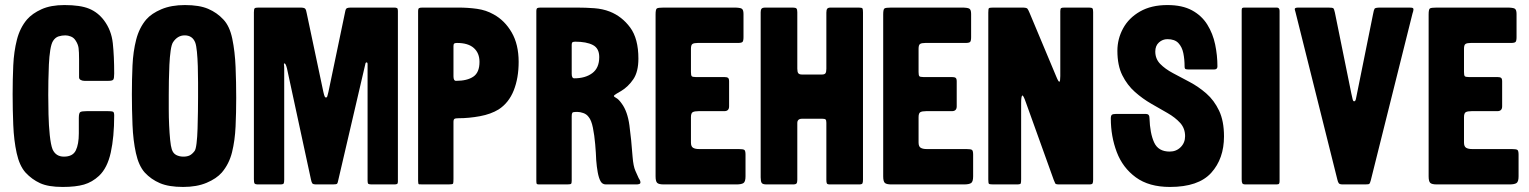

<svg xmlns="http://www.w3.org/2000/svg" viewBox="-20 -730 6051 760"><path d="M323 -290H408Q422 -290 427 -288Q432 -286 432 -273Q432 -188 418.5 -126.5Q405 -65 372 -34Q345 -9 312.5 0.5Q280 10 228 10Q171 10 138.5 -5Q106 -20 81 -47Q57 -74 46 -124Q35 -174 32.5 -235.5Q30 -297 30 -357Q30 -416 32.5 -471Q35 -526 47 -573Q59 -620 87 -653Q108 -677 144.5 -693.5Q181 -710 235 -710Q298 -710 333 -695.5Q368 -681 392 -649Q421 -610 426.5 -559Q432 -508 432 -439Q432 -420 428.5 -415Q425 -410 409 -410H314Q306 -410 299.5 -413.5Q293 -417 293 -424V-494Q293 -525 291 -540Q289 -555 279 -570Q272 -581 260.5 -585.5Q249 -590 239 -590Q225 -590 212 -586Q199 -582 190 -568Q183 -557 179 -532Q175 -507 173.5 -474.5Q172 -442 171.5 -410Q171 -378 171 -354Q171 -321 172 -277Q173 -233 177 -195Q181 -157 188 -139Q201 -110 233 -110Q268 -110 280 -134.5Q292 -159 292 -202V-263Q292 -283 298 -286.5Q304 -290 323 -290Z M705 10Q648 10 613 -5Q578 -20 553 -47Q529 -74 518 -124Q507 -174 504.5 -235.5Q502 -297 502 -357Q502 -416 504.5 -471Q507 -526 519 -573Q531 -620 559 -653Q580 -677 619 -693.5Q658 -710 712 -710Q769 -710 804 -695Q839 -680 864 -653Q889 -627 899.5 -576.5Q910 -526 912.5 -465Q915 -404 915 -343Q915 -285 912.5 -229.5Q910 -174 898.5 -127.5Q887 -81 858 -47Q837 -23 798 -6.5Q759 10 705 10ZM711 -590Q683 -590 665 -563Q659 -554 655.5 -529.5Q652 -505 650.5 -473.5Q649 -442 648.5 -410Q648 -378 648 -354Q648 -329 648 -297Q648 -265 649.5 -233.5Q651 -202 653.5 -176.5Q656 -151 660 -139Q665 -123 677.5 -116.5Q690 -110 706 -110Q720 -110 730 -114.5Q740 -119 750 -132Q755 -138 758 -162.5Q761 -187 762 -220.5Q763 -254 763.5 -288Q764 -322 764 -346Q764 -371 764 -403.5Q764 -436 763 -468Q762 -500 759.5 -525Q757 -550 753 -561Q742 -590 711 -590Z M1426 -476 1319 -17Q1317 -6 1314.5 -3Q1312 0 1298 0H1232Q1219 0 1216 -4.5Q1213 -9 1211 -19L1116 -459Q1111 -479 1106 -479Q1103 -479 1104 -474Q1105 -469 1105 -459V-19Q1105 -8 1103 -4Q1101 0 1089 0H1002Q990 0 987.5 -4Q985 -8 985 -21V-681Q985 -694 988 -697Q991 -700 1003 -700H1169Q1184 -700 1188 -695.5Q1192 -691 1194 -678L1260 -366Q1263 -353 1265 -348.5Q1267 -344 1270 -344Q1274 -344 1275.5 -348.5Q1277 -353 1280 -366L1347 -687Q1349 -696 1354 -698Q1359 -700 1370 -700H1540Q1548 -700 1551.5 -698Q1555 -696 1555 -687V-11Q1555 -4 1552 -2Q1549 0 1541 0H1452Q1442 0 1438.5 -2Q1435 -4 1435 -14V-476Q1435 -483 1431 -483Q1427 -483 1426 -476Z M1775 -247V-22Q1775 -7 1773.5 -3.5Q1772 0 1756 0H1654Q1642 0 1638.5 -0.5Q1635 -1 1635 -14V-685Q1635 -696 1639 -698Q1643 -700 1653 -700H1795Q1833 -700 1868.5 -695Q1904 -690 1934 -673Q1978 -649 2005.5 -601.5Q2033 -554 2033 -485Q2033 -421 2013.5 -372Q1994 -323 1954 -297Q1923 -278 1879.5 -270Q1836 -262 1795 -262Q1783 -262 1779 -259.5Q1775 -257 1775 -247ZM1785 -410Q1829 -410 1853.5 -426.5Q1878 -443 1878 -485Q1878 -520 1855.5 -540Q1833 -560 1789 -560Q1782 -560 1778.5 -558Q1775 -556 1775 -548V-428Q1775 -410 1785 -410Z M2441 -320Q2464 -289 2471.5 -233.5Q2479 -178 2484 -109Q2487 -72 2495 -54Q2503 -36 2508 -25Q2510 -22 2512.5 -17.5Q2515 -13 2515 -8Q2515 -3 2510 -1.5Q2505 0 2500 0H2378Q2364 0 2357 -13Q2350 -26 2346 -48Q2342 -70 2340 -96Q2339 -124 2336 -159Q2333 -194 2327 -224Q2321 -254 2310 -267Q2302 -278 2289 -282.5Q2276 -287 2266 -287H2260Q2248 -287 2245.5 -283.5Q2243 -280 2243 -270V-15Q2243 -5 2240.5 -2.5Q2238 0 2224 0H2113Q2107 0 2105 -2Q2103 -4 2103 -14V-685Q2103 -696 2107 -698Q2111 -700 2121 -700H2263Q2299 -700 2332.5 -697.5Q2366 -695 2394 -684Q2442 -665 2474.5 -621Q2507 -577 2507 -498Q2507 -446 2487 -416.5Q2467 -387 2439 -370Q2432 -366 2421 -359.5Q2410 -353 2410 -350Q2410 -347 2419.5 -342Q2429 -337 2441 -320ZM2253 -420Q2297 -420 2324.5 -440.5Q2352 -461 2352 -504Q2352 -539 2326.5 -552Q2301 -565 2257 -565Q2250 -565 2246.5 -563Q2243 -561 2243 -553V-438Q2243 -420 2253 -420Z M2715 -266V-166Q2715 -150 2723.5 -145Q2732 -140 2747 -140H2904Q2922 -140 2926.5 -136.5Q2931 -133 2931 -118V-32Q2931 -11 2923 -5.5Q2915 0 2895 0H2607Q2588 0 2581.5 -6Q2575 -12 2575 -32V-673Q2575 -693 2580 -696.5Q2585 -700 2607 -700H2885Q2908 -700 2915.5 -696Q2923 -692 2923 -675V-583Q2923 -568 2919 -564Q2915 -560 2901 -560H2742Q2727 -560 2721 -556Q2715 -552 2715 -537V-445Q2715 -432 2718 -428.5Q2721 -425 2734 -425H2847Q2857 -425 2861.5 -422Q2866 -419 2866 -408V-309Q2866 -290 2847 -290H2745Q2729 -290 2722 -286Q2715 -282 2715 -266Z M3010 -700H3118Q3129 -700 3132.5 -696.5Q3136 -693 3136 -682V-458Q3136 -445 3140 -440Q3144 -435 3155 -435H3233Q3244 -435 3247.5 -440Q3251 -445 3251 -458V-680Q3251 -691 3254.5 -695.5Q3258 -700 3268 -700H3379Q3392 -700 3394 -696.5Q3396 -693 3396 -681V-19Q3396 -9 3394 -4.5Q3392 0 3381 0H3265Q3255 0 3253 -4Q3251 -8 3251 -18V-244Q3251 -254 3248 -257Q3245 -260 3235 -260H3155Q3136 -260 3136 -243V-18Q3136 -8 3133 -4Q3130 0 3119 0H3014Q2999 0 2995 -6Q2991 -12 2991 -28V-682Q2991 -691 2994.5 -695.5Q2998 -700 3010 -700Z M3616 -266V-166Q3616 -150 3624.5 -145Q3633 -140 3648 -140H3805Q3823 -140 3827.5 -136.5Q3832 -133 3832 -118V-32Q3832 -11 3824 -5.5Q3816 0 3796 0H3508Q3489 0 3482.5 -6Q3476 -12 3476 -32V-673Q3476 -693 3481 -696.5Q3486 -700 3508 -700H3786Q3809 -700 3816.5 -696Q3824 -692 3824 -675V-583Q3824 -568 3820 -564Q3816 -560 3802 -560H3643Q3628 -560 3622 -556Q3616 -552 3616 -537V-445Q3616 -432 3619 -428.5Q3622 -425 3635 -425H3748Q3758 -425 3762.5 -422Q3767 -419 3767 -408V-309Q3767 -290 3748 -290H3646Q3630 -290 3623 -286Q3616 -282 3616 -266Z M4194 -700H4291Q4302 -700 4304.5 -696.5Q4307 -693 4307 -682V-19Q4307 -9 4305 -4.5Q4303 0 4292 0H4172Q4159 0 4157 -4Q4155 -8 4151 -18L4041 -324Q4030 -356 4026 -351.5Q4022 -347 4022 -322V-21Q4022 -8 4020.5 -4Q4019 0 4005 0H3912Q3897 0 3894.5 -2.5Q3892 -5 3892 -20V-680Q3892 -695 3894.5 -697.5Q3897 -700 3912 -700H4025Q4043 -700 4046.5 -696Q4050 -692 4055 -680L4161 -427Q4170 -405 4173.5 -406.5Q4177 -408 4177 -429V-686Q4177 -696 4180.5 -698Q4184 -700 4194 -700Z M4530 -263Q4532 -202 4548.5 -166Q4565 -130 4610 -130Q4636 -130 4653.5 -147.5Q4671 -165 4671 -191Q4671 -222 4651.5 -243.5Q4632 -265 4601.5 -282.5Q4571 -300 4537 -319.5Q4503 -339 4472.5 -366Q4442 -393 4422.5 -432Q4403 -471 4403 -529Q4403 -576 4425.5 -617.5Q4448 -659 4492.5 -684.5Q4537 -710 4601 -710Q4660 -710 4698.5 -689Q4737 -668 4759 -632.5Q4781 -597 4790 -554Q4799 -511 4799 -467Q4799 -455 4786 -455H4686Q4677 -455 4673 -456.5Q4669 -458 4669 -467Q4669 -495 4664 -519.5Q4659 -544 4644.5 -559.5Q4630 -575 4601 -575Q4582 -575 4567.5 -562Q4553 -549 4553 -526Q4553 -497 4572.5 -477Q4592 -457 4623 -440.5Q4654 -424 4689 -405.5Q4724 -387 4755 -360Q4786 -333 4805.5 -292Q4825 -251 4825 -190Q4825 -102 4774.5 -46Q4724 10 4611 10Q4528 10 4476 -28Q4424 -66 4400.5 -128Q4377 -190 4377 -261Q4377 -272 4381 -275.5Q4385 -279 4397 -279H4516Q4530 -279 4530 -263Z M4906 -700H5034Q5045 -700 5045 -687V-13Q5045 -6 5043 -3Q5041 0 5033 0H4910Q4900 0 4897.5 -4.5Q4895 -9 4895 -20V-689Q4895 -696 4897 -698Q4899 -700 4906 -700Z M5351 -357 5415 -674Q5418 -691 5421 -695.5Q5424 -700 5444 -700H5558Q5569 -700 5572 -698.5Q5575 -697 5575 -693Q5575 -690 5574 -686Q5573 -682 5571 -676L5406 -16Q5403 -5 5400.5 -2.5Q5398 0 5384 0H5295Q5283 0 5279.5 -4.5Q5276 -9 5274 -18L5108 -682Q5107 -686 5106 -689Q5105 -692 5105 -694Q5105 -700 5119 -700H5238Q5255 -700 5258 -697Q5261 -694 5264 -680L5329 -360Q5332 -347 5334 -338Q5336 -329 5340 -329Q5345 -329 5347 -337.5Q5349 -346 5351 -357Z M5775 -266V-166Q5775 -150 5783.5 -145Q5792 -140 5807 -140H5964Q5982 -140 5986.5 -136.5Q5991 -133 5991 -118V-32Q5991 -11 5983 -5.5Q5975 0 5955 0H5667Q5648 0 5641.5 -6Q5635 -12 5635 -32V-673Q5635 -693 5640 -696.5Q5645 -700 5667 -700H5945Q5968 -700 5975.5 -696Q5983 -692 5983 -675V-583Q5983 -568 5979 -564Q5975 -560 5961 -560H5802Q5787 -560 5781 -556Q5775 -552 5775 -537V-445Q5775 -432 5778 -428.5Q5781 -425 5794 -425H5907Q5917 -425 5921.5 -422Q5926 -419 5926 -408V-309Q5926 -290 5907 -290H5805Q5789 -290 5782 -286Q5775 -282 5775 -266Z"/></svg>

Font: Railroad Gothic CC
Style: Bold
Weight: 700
Designer: indestructible type*
Foundry: Cowboy Collective
Version: Version 1.000